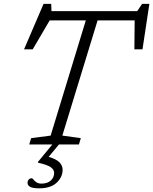

<svg xmlns="http://www.w3.org/2000/svg" viewBox="-20 -766 812 1018"><path d="M188 232.5Q152 232.5 139 224.2Q126 216 126 203.5Q126 193.5 132.2 186.2Q138.5 179 149 179Q152 179 157.2 186Q162.5 193 172.8 200.2Q183 207.5 200 207.5Q231 207.5 249 191.5Q267 175.5 267 150.5Q267 133 248.5 120.2Q230 107.5 181 96.5L182 91.5L257.5 0H135L145 -33.5L248.5 -47L435 -658H243.5L153.5 -504.5H107.5L211 -745.5H251.5L253 -707H707.5L733.5 -745.5H772L735.5 -504.5H692.5L694 -658H497.5L310.5 -47L408.5 -33.5L398.5 0H292.5L238 65.5Q279.5 78 295.8 95.2Q312 112.5 312 134Q312 173.5 280 203Q248 232.5 188 232.5Z"/></svg>

Font: Newsreader Caption Light
Style: Italic
Weight: 300
Italic angle: -17°
Designer: Hugues Gentile
Foundry: Production Type
Version: Version 1.001